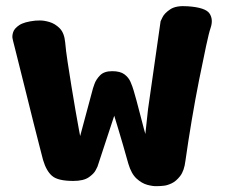

<svg xmlns="http://www.w3.org/2000/svg" viewBox="-20 -605 755 642"><path d="M98 -536Q98 -536 112 -536.5Q126 -537 145 -531.5Q164 -526 179.5 -510.5Q195 -495 198 -463Q200 -438 206 -398.5Q212 -359 219 -316Q226 -273 232.5 -235.5Q239 -198 243.5 -174Q248 -150 248 -150L291 -310Q291 -310 296 -324.5Q301 -339 314.5 -353Q328 -367 355 -367Q382 -367 396 -356.5Q410 -346 416.5 -331Q423 -316 427 -302Q430 -292 436.5 -268.5Q443 -245 449.5 -219Q456 -193 461 -175Q466 -157 466 -157L475 -240L517 -534Q517 -534 523.5 -547.5Q530 -561 549.5 -574Q569 -587 608 -584Q667 -580 680.5 -560Q694 -540 684 -511Q679 -497 669 -450.5Q659 -404 646 -339Q633 -274 621 -202.5Q609 -131 600 -67Q596 -34 582.5 -16.5Q569 1 554 8Q539 15 528 16Q517 17 517 17Q517 17 504 17.5Q491 18 472.5 13Q454 8 436.5 -8Q419 -24 409 -58Q390 -126 376 -172Q362 -218 362 -218L306 -48Q306 -48 300 -36Q294 -24 276.5 -12Q259 0 225 0Q174 0 154.5 -16.5Q135 -33 124 -70Q121 -83 112 -116.5Q103 -150 92 -195Q81 -240 69 -287.5Q57 -335 47 -375.5Q37 -416 30.5 -441.5Q24 -467 24 -467Q24 -467 22 -476Q20 -485 24 -497.5Q28 -510 44.5 -521Q61 -532 98 -536Z"/></svg>

Font: Nerko One
Style: Regular
Weight: 400
Designer: Nermin Kahrimanovic
Foundry: Nermin Kahrimanovic
Version: Version 1.101